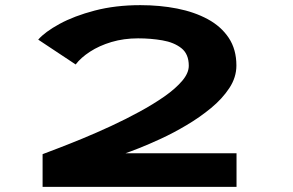

<svg xmlns="http://www.w3.org/2000/svg" viewBox="-20 -726 1140 746"><path d="M145.5 0V-127Q167 -135 208 -150.8Q249 -166.5 301.8 -188.2Q354.5 -210 411.2 -236.2Q468 -262.5 521.8 -291.8Q575.5 -321 618.8 -351.2Q662 -381.5 687.8 -411.8Q713.5 -442 713.5 -470.5Q713.5 -516 684.8 -538.8Q656 -561.5 611 -569.2Q566 -577 516.5 -577Q461 -577 413.2 -562.8Q365.5 -548.5 329.8 -525.2Q294 -502 274 -475.5L128.5 -572Q154.5 -602 211.2 -633Q268 -664 348.2 -685Q428.5 -706 525.5 -706Q601 -706 668.2 -692.8Q735.5 -679.5 787.2 -651.5Q839 -623.5 868.8 -578.8Q898.5 -534 898.5 -471.5Q898.5 -425.5 871.2 -384Q844 -342.5 800 -306.2Q756 -270 705 -239.8Q654 -209.5 605.2 -187Q556.5 -164.5 519.5 -150Q482.5 -135.5 467.5 -130.5H899V0Z"/></svg>

Font: Trispace Expanded
Style: Bold
Weight: 700
Width: 7
Designer: Tyler Finck
Foundry: Etcetera Type Company
Version: Version 1.210; ttfautohint (v1.8.3)